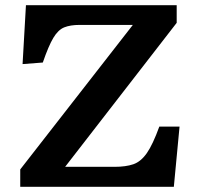

<svg xmlns="http://www.w3.org/2000/svg" viewBox="-20 -720 769 740"><path d="M58 0V-67L492 -624H287Q251 -624 227.5 -614.5Q204 -605 185.5 -574Q167 -543 145 -479L67 -473L80 -700H661V-632L231 -77H421Q465 -77 494 -87Q523 -97 546 -130Q569 -163 594 -232H672L650 0Z"/></svg>

Font: Literata 7pt SemiBold
Style: Regular
Weight: 600
Designer: Latin by Veronika Burian and Jose Scaglione. Greek by Irene Vlachou. Cyrillic by Vera Evstafieva.
Foundry: TypeTogether
Version: Version 3.002